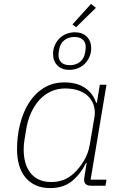

<svg xmlns="http://www.w3.org/2000/svg" viewBox="-20 -949 640 981"><path d="M236 12Q194 12 162.5 -2.5Q131 -17 109.5 -43Q88 -69 77.5 -105.5Q67 -142 67 -186Q67 -255 83 -317Q99 -379 129.5 -426Q160 -473 205 -500.5Q250 -528 308 -528Q374 -528 415 -499.5Q456 -471 471 -424H475L490 -516H524L443 -31H524L519 0H446Q403 0 411 -43L423 -117H420Q391 -59 347.5 -23.5Q304 12 236 12ZM242 -19Q275 -19 303.5 -29.5Q332 -40 358 -64Q385 -89 408 -126.5Q431 -164 439 -211L463 -353Q467 -379 460.5 -405Q454 -431 436 -451.5Q418 -472 387 -484.5Q356 -497 313 -497Q272 -497 238.5 -481Q205 -465 180 -437Q155 -409 138 -371Q121 -333 114 -289L105 -234Q101 -211 101 -185Q101 -150 109 -120Q117 -90 134 -67.5Q151 -45 177.5 -32Q204 -19 242 -19ZM369 -810 350 -824 445 -929 470 -909ZM334 -592Q296 -592 273.5 -614.5Q251 -637 251 -673Q251 -697 260 -717.5Q269 -738 284 -753Q299 -768 319.5 -776Q340 -784 363 -784Q401 -784 423.5 -761.5Q446 -739 446 -703Q446 -679 437 -658.5Q428 -638 413 -623Q398 -608 377.5 -600Q357 -592 334 -592ZM337 -616Q368 -616 389 -633Q410 -650 415 -681Q417 -692 417.5 -698Q418 -704 418 -709Q418 -732 403.5 -746Q389 -760 360 -760Q329 -760 308 -743Q287 -726 282 -695Q280 -684 279.5 -678Q279 -672 279 -667Q279 -644 293.5 -630Q308 -616 337 -616Z"/></svg>

Font: IBM Plex Mono ExtraLight
Style: Italic
Weight: 200
Italic angle: -9°
Monospace: yes
Designer: Mike Abbink, Paul van der Laan, Pieter van Rosmalen
Foundry: Bold Monday
Version: Version 2.3